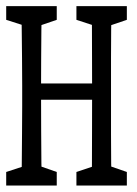

<svg xmlns="http://www.w3.org/2000/svg" viewBox="-27 -542 435 610"><path d="M41 47.4Q42 20 42.2 -24.7Q42.5 -69.3 43 -117.7Q43.5 -166 43.5 -204.1V-271Q43.5 -309.6 43 -357.7Q42.5 -405.8 42 -450.7Q41.5 -495.6 41 -522.5H106Q105 -495.6 104.5 -450.7Q104 -405.8 103.8 -357.4Q103.5 -309.1 103.5 -271V-234.4Q103.5 -181.6 103.8 -126.7Q104 -71.8 104.5 -25.9Q105 20 106 47.4ZM264.2 47.4Q265.1 20 265.1 -25.9Q265.1 -71.8 265.4 -126.7Q265.6 -181.6 265.6 -234.4V-271Q265.6 -309.6 265.4 -357.7Q265.1 -405.8 265.1 -450.7Q265.1 -495.6 264.2 -522.5H327.6Q326.7 -495.6 326.2 -450.7Q325.7 -405.8 325.7 -357.4Q325.7 -309.1 325.7 -271V-204.1Q325.7 -165.5 325.7 -117.4Q325.7 -69.3 326.2 -24.7Q326.7 20 327.6 47.4ZM-7.3 47.4V4.4L67.4 -20H83.5L153.3 4.4V47.4ZM-7.3 -479V-522.5H153.3V-479L83.5 -455.1H67.4ZM215.8 47.4V4.4L289.1 -20H305.7L376 4.4V47.4ZM215.8 -479V-522.5H376V-479L305.7 -455.1H289.1ZM73.2 -225.1V-276.9H295.9V-225.1Z"/></svg>

Font: Scarab Serif
Style: Condensed
Weight: 400
Designer: John Roberts
Foundry: Scarab
Version: 1.0